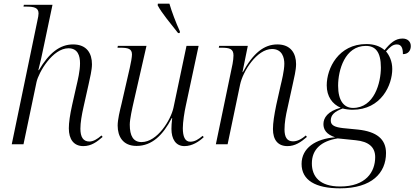

<svg xmlns="http://www.w3.org/2000/svg" viewBox="-20 -786 2258 1046"><path d="M434 10C478 10 509 -14 539 -40L533 -48C509 -27 487 -15 467 -15C433 -15 418 -40 418 -85C418 -117 425 -159 435 -203L463 -328C470 -361 481 -404 481 -436C481 -494 454 -544 378 -544C306 -544 247 -497 192 -404H189C197 -433 210 -492 221 -546L266 -760H110L108 -750H122C166 -750 190 -744 190 -713C190 -706 188 -690 183 -670L44 0H108L179 -339C191 -393 267 -523 353 -523C404 -523 416 -482 416 -441C416 -400 404 -350 396 -316L373 -214C361 -160 355 -118 355 -87C355 -27 382 10 434 10Z M950 -606H959L960 -615C938 -663 915 -724 903 -766H840L839 -757C862 -713 912 -655 950 -606ZM985 10C1028 10 1066 -16 1090 -39L1084 -46C1061 -27 1042 -14 1016 -14C988 -14 976 -42 976 -88C976 -121 985 -178 992 -209L1062 -536H996L925 -199C911 -134 838 -12 751 -12C706 -12 687 -46 687 -107C687 -136 700 -195 709 -234L778 -536H622L620 -526H634C677 -526 699 -521 699 -489C699 -476 693 -441 687 -416L642 -220C633 -183 621 -135 621 -102C621 -43 649 9 724 9C808 9 868 -50 916 -143H918C915 -117 914 -97 914 -84C914 -29 937 10 985 10Z M1546 10C1587 10 1619 -11 1652 -40L1646 -48C1618 -24 1596 -16 1576 -16C1543 -16 1530 -40 1530 -81C1530 -117 1537 -158 1546 -196L1575 -328C1582 -361 1593 -403 1593 -437C1593 -494 1565 -544 1491 -544C1418 -544 1359 -496 1303 -393H1301L1330 -536H1174L1172 -526H1186C1231 -526 1252 -520 1252 -484C1252 -473 1250 -453 1247 -438L1156 0H1220L1288 -325C1303 -397 1379 -519 1462 -519C1518 -519 1529 -471 1529 -439C1529 -401 1514 -342 1509 -321L1485 -214C1474 -160 1467 -117 1467 -83C1467 -24 1494 10 1546 10Z M1832 240C2006 240 2083 156 2083 48C2083 -29 2031 -69 1931 -80L1849 -88C1806 -93 1782 -102 1782 -129C1782 -159 1801 -178 1847 -195C1860 -191 1885 -188 1900 -188C2058 -188 2117 -324 2117 -410C2117 -452 2101 -485 2083 -506C2105 -531 2121 -544 2142 -544C2167 -544 2175 -524 2175 -491C2206 -491 2218 -513 2218 -535C2218 -559 2201 -576 2173 -576C2133 -576 2106 -551 2075 -513C2051 -534 2018 -546 1976 -546C1824 -546 1760 -414 1760 -321C1760 -261 1790 -219 1836 -199C1765 -180 1742 -144 1742 -110C1742 -81 1757 -54 1806 -38C1700 -30 1623 20 1623 107C1623 196 1699 240 1832 240ZM1903 -198C1855 -198 1822 -236 1822 -319C1822 -404 1859 -536 1973 -536C2024 -536 2055 -505 2055 -418C2055 -335 2019 -198 1903 -198ZM1833 230C1721 230 1679 175 1679 104C1679 28 1730 -18 1820 -32L1918 -22C1988 -15 2024 15 2024 70C2024 151 1973 230 1833 230Z"/></svg>

Font: Noto Serif Display Light
Style: Italic
Weight: 300
Italic angle: -12°
Designer: Monotype Design Team
Foundry: Monotype Imaging Inc.
Version: Version 2.009